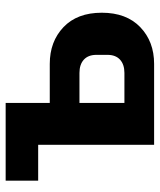

<svg xmlns="http://www.w3.org/2000/svg" viewBox="37 -602 565 679"><g transform="rotate(-90 319.5 -262.5)"><path d="M147 0V-410H20V-525H295V-369H433Q512 -369 563 -320.5Q614 -272 614 -185Q614 -98 563 -49Q512 0 433 0ZM295 -105H401Q431 -105 448 -120.5Q465 -136 465 -165V-204Q465 -233 448 -248.5Q431 -264 401 -264H295Z"/></g></svg>

Font: Aneliza
Style: Bold
Weight: 700
Designer: Mike Abbink, Paul van der Laan, Pieter van Rosmalen
Foundry: Bold Monday
Version: Version 3.0